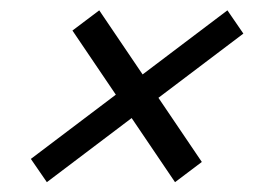

<svg xmlns="http://www.w3.org/2000/svg" viewBox="-20 -408 540 379"><path d="M40.9 -94.3 428.9 -387.6 460.4 -341.7 72.5 -48.4ZM123 -347.7 175.9 -387.6 378.4 -88.3 325.5 -48.4Z"/></svg>

Font: Newsreader Text
Style: Italic
Weight: 400
Italic angle: -17°
Designer: Hugues Gentile
Foundry: Production Type
Version: Version 1.001